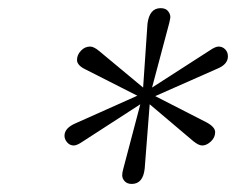

<svg xmlns="http://www.w3.org/2000/svg" viewBox="-20 -770 579 471"><path d="M138.2 -437Q138.2 -456.1 166 -467.8L316.9 -535.2L189 -600.1Q168.9 -609.9 168.9 -623Q168.9 -635.3 178.5 -645.5Q188 -655.8 201.2 -655.8Q210 -655.8 223.1 -645L331.1 -555.2L341.8 -711.9Q346.7 -750 374 -750Q386.2 -750 392.1 -742.9Q397.9 -735.8 397.9 -728Q397.9 -725.1 395 -712.9L353 -555.2L494.1 -646Q508.3 -655.8 516.1 -655.8Q525.9 -655.8 532.5 -648.9Q539.1 -642.1 539.1 -631.8Q539.1 -611.8 512.2 -601.1L360.8 -534.2L487.8 -469.2Q507.8 -458 507.8 -445.8Q507.8 -432.6 497.3 -422.9Q486.8 -413.1 476.1 -413.1Q467.3 -413.1 454.1 -423.8L347.2 -514.2L335 -356.9Q331.1 -318.8 303.2 -318.8Q292 -318.8 285.9 -325.4Q279.8 -332 279.8 -339.8Q279.8 -346.7 282.2 -355L324.2 -514.2L183.1 -422.9Q168.9 -413.1 161.1 -413.1Q151.4 -413.1 144.8 -420.7Q138.2 -428.2 138.2 -437Z"/></svg>

Font: CMU Serif Extra
Style: RomanSlanted
Weight: 500
Italic angle: -9.46001°
Version: Version 0.7.0